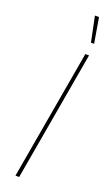

<svg xmlns="http://www.w3.org/2000/svg" viewBox="-173 -936 568 973"><g transform="rotate(20 111.0 -450.0)"><path d="M56 0H76L198 -700H178ZM185 -764H202L179 -900H157Z"/></g></svg>

Font: Fixel Text 20240404 Thin
Style: Italic
Weight: 100
Width: 4
Italic angle: -10°
Designer: AlfaBravo + MacPaw
Foundry: Kyrylo Tkachov, Marchela Mozhyna, Serhii Makarenko, Maria Weinstein, Zakhar Kryvoshyya
Version: Version 1.211;Glyphs 3.2 (3225)